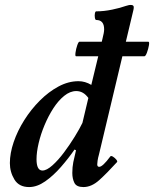

<svg xmlns="http://www.w3.org/2000/svg" viewBox="-20 -745 624 778"><path d="M98 13Q57 13 38.5 -17.5Q20 -48 20 -84Q20 -124 35.5 -169.5Q51 -215 78.5 -258.5Q106 -302 141.5 -337.5Q177 -373 217 -394.5Q257 -416 298 -416Q325 -416 350 -401L395 -587Q402 -614 402 -626Q402 -664 370 -664Q366 -664 364.5 -673Q363 -682 364.5 -690.5Q366 -699 370 -699Q401 -699 434.5 -706Q468 -713 490 -721Q499 -724 503 -724.5Q507 -725 510 -725Q522 -725 522 -716Q522 -712 521.5 -709Q521 -706 520 -702L381 -119Q377 -105 375.5 -94.5Q374 -84 374 -79Q374 -69 382 -69Q396 -69 427 -111Q430 -115 438 -110Q446 -105 451.5 -98Q457 -91 454 -88Q414 -44 382.5 -15.5Q351 13 318 13Q290 13 281.5 -4Q273 -21 273 -44Q273 -68 277 -88Q281 -108 288 -136L282 -139Q258 -104 227 -68.5Q196 -33 163 -10Q130 13 98 13ZM152 -54Q169 -54 192.5 -75Q216 -96 239.5 -127.5Q263 -159 283 -191.5Q303 -224 314 -247L338 -348Q318 -376 289 -376Q264 -376 240 -356.5Q216 -337 196 -306Q176 -275 160.5 -238Q145 -201 136.5 -164.5Q128 -128 128 -100Q128 -54 152 -54ZM288 -517Q284 -517 286 -532Q288 -547 293 -561.5Q298 -576 302 -576H581Q586 -576 583.5 -561.5Q581 -547 575.5 -532Q570 -517 565 -517Z"/></svg>

Font: Junicode
Style: Bold Italic
Weight: 700
Italic angle: -11°
Designer: Peter S. Baker
Version: Version 2.100; ttfautohint (v1.8.4)